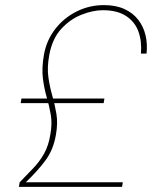

<svg xmlns="http://www.w3.org/2000/svg" viewBox="-20 -732 605 752"><path d="M54 0 57 -18Q86 -48 110.5 -73.5Q135 -99 152.5 -130Q170 -161 177 -204Q185 -247 179 -282Q173 -317 163 -351Q153 -385 148 -425Q143 -465 152 -517Q162 -574 196 -618Q230 -662 280 -687Q330 -712 387 -712Q434 -712 467.5 -696.5Q501 -681 521.5 -654.5Q542 -628 550 -594Q558 -560 554 -522H532Q536 -571 522 -609Q508 -647 473.5 -669.5Q439 -692 383 -692Q344 -692 299.5 -674.5Q255 -657 220 -619Q185 -581 173 -517Q164 -468 169.5 -429.5Q175 -391 185 -356.5Q195 -322 201 -285.5Q207 -249 199 -204Q189 -145 157.5 -103Q126 -61 81 -18H461L458 0ZM61 -328 64 -346H389L386 -328Z"/></svg>

Font: DM Sans 16pt Thin
Style: Italic
Weight: 250
Italic angle: -10°
Version: Version 4.004;gftools[0.9.30]